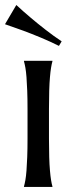

<svg xmlns="http://www.w3.org/2000/svg" viewBox="-31 -741 292 761"><path d="M78.1 -309.1Q78.1 -350.6 76.9 -381.6Q75.7 -412.6 74 -435.1Q72.3 -457.5 69.6 -472.7Q66.9 -487.8 64 -498V-500H176.8V-498Q173.8 -487.8 171.4 -472.7Q168.9 -457.5 167 -435.1Q165 -412.6 164.1 -381.6Q163.1 -350.6 163.1 -309.1V-190.9Q163.1 -149.4 164.1 -118.4Q165 -87.4 167 -64.9Q168.9 -42.5 171.4 -27.3Q173.8 -12.2 176.8 -2V0H64V-2Q66.9 -12.2 69.6 -27.3Q72.3 -42.5 74 -64.9Q75.7 -87.4 76.9 -118.4Q78.1 -149.4 78.1 -190.9ZM33.7 -721.2Q61.5 -695.3 91.8 -669.9Q117.7 -647.9 149.7 -623Q181.6 -598.1 213.4 -577.1L202.6 -559.1Q185.5 -567.9 167.5 -575.9Q149.4 -584 131.1 -591.8Q112.8 -599.6 95.2 -606.4Q77.6 -613.3 62 -619.1Q24.4 -632.8 -11.2 -645Z"/></svg>

Font: Marcellus
Style: Regular
Weight: 400
Designer: Astigmatic (AOETI)
Foundry: Astigmatic (AOETI)
Version: Version 1.000